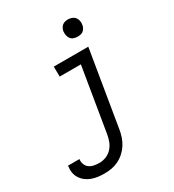

<svg xmlns="http://www.w3.org/2000/svg" viewBox="-275 -859 1097 1209"><g transform="rotate(-30 274.0 -255.0)"><path d="M126 223Q102 223 78.5 220Q55 217 33.5 209Q12 201 -5.5 187.5Q-23 174 -35 155Q-47 136 -50.5 113Q-54 90 -50 66V65H33Q30 85 37 103Q44 121 59 131.5Q74 142 93 145.5Q112 149 132 149Q156 149 180.5 139Q205 129 222.5 109.5Q240 90 249 66Q258 42 262 18L339 -447H185L184 -520H435L344 30Q340 55 331.5 80.5Q323 106 308.5 129Q294 152 273 171Q252 190 227.5 202Q203 214 177.5 218.5Q152 223 126 223ZM409 -608Q395 -608 381 -613Q367 -618 359 -629Q351 -640 348.5 -655Q346 -670 348 -685Q350 -695 355.5 -705Q361 -715 369.5 -721.5Q378 -728 388.5 -730.5Q399 -733 410 -733Q424 -733 438 -727.5Q452 -722 460.5 -711Q469 -700 471.5 -685Q474 -670 471 -655Q469 -645 463.5 -635Q458 -625 449.5 -618.5Q441 -612 430.5 -610Q420 -608 409 -608Z"/></g></svg>

Font: Iosevka Extended
Style: Italic
Weight: 400
Width: 7
Italic angle: -9°
Monospace: yes
Designer: Belleve Invis
Foundry: Belleve Invis
Version: Version 32.5.0; ttfautohint (v1.8.4)